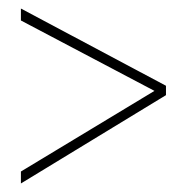

<svg xmlns="http://www.w3.org/2000/svg" viewBox="-20 -578 439 450"><path d="M29 -176V-148L369 -355V-377L29 -558V-530L342 -365Z"/></svg>

Font: Noto Sans Khmer UI ExtraCondensed Thin
Style: Regular
Weight: 100
Width: 2
Designer: Danh Hong and the Monotype Design Team
Foundry: Monotype Imaging Inc.
Version: Version 2.002